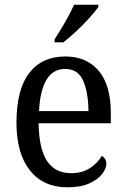

<svg xmlns="http://www.w3.org/2000/svg" viewBox="-20 -786 537 816"><path d="M266 10Q164 10 107 -62Q50 -134 50 -264Q50 -405 104 -475.5Q158 -546 257 -546Q348 -546 399.5 -485Q451 -424 451 -306V-262H144Q146 -152 180.5 -101Q215 -50 282 -50Q330 -50 363 -72Q396 -94 412 -123Q420 -120 426 -111.5Q432 -103 432 -90Q432 -70 414 -46.5Q396 -23 359.5 -6.5Q323 10 266 10ZM356 -314Q355 -395 333 -444Q311 -493 257 -493Q205 -493 177.5 -447Q150 -401 146 -314ZM212 -619Q233 -651 256.5 -691.5Q280 -732 295 -766H398V-756Q386 -739 360.5 -710.5Q335 -682 304.5 -653.5Q274 -625 249 -606H212Z"/></svg>

Font: Noto Serif Tamil SemiCondensed
Style: Regular
Weight: 400
Width: 4
Designer: Indian Type Foundry, Tom Grace, and the Monotype Design Team
Foundry: Monotype Imaging Inc.
Version: Version 2.004; ttfautohint (v1.8.4.7-5d5b)